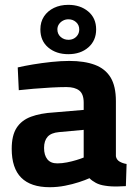

<svg xmlns="http://www.w3.org/2000/svg" viewBox="-20 -766 563 797"><path d="M186.3 11.1Q107.8 11.1 68.2 -28.4Q28.6 -68 28.6 -148.3Q28.6 -203.8 49 -235.4Q69.4 -267 108.9 -281.6Q148.3 -296.2 204.7 -299.4L327.4 -309.8V-339.8Q327.4 -375.6 309.1 -390.1Q290.8 -404.6 255.9 -404.6Q228.3 -404.6 191.7 -402.6Q155.1 -400.6 119.7 -397.6Q84.4 -394.6 58 -391.6L53.6 -486.1Q79.6 -492.2 116.2 -498.4Q152.9 -504.5 192.9 -508.8Q233 -513.1 267.4 -513.1Q330.5 -513.1 373.8 -496.9Q417 -480.7 439.1 -444.5Q461.1 -408.2 461.1 -346.3V-117.4Q463.5 -103 476.1 -95.5Q488.8 -88 505.5 -85.3L502.5 6.6Q487.4 7.3 471.5 7.9Q455.6 8.4 441.7 7.6Q427.7 6.8 417.4 5Q394.1 1.9 377.7 -7Q361.2 -15.9 351.4 -26.3Q334.7 -18.7 307.8 -9.9Q281 -1.1 249.6 5Q218.2 11.1 186.3 11.1ZM217.7 -87.8Q237.4 -87.8 258 -91.9Q278.6 -95.9 297.2 -101.6Q315.7 -107.2 327.4 -112.1V-227L224.8 -217.6Q192.3 -214.7 177.6 -198.3Q162.9 -181.8 162.9 -151.9Q162.9 -122.1 176.5 -104.9Q190.2 -87.8 217.7 -87.8ZM263.6 -541.1Q213.3 -541.1 180.4 -568.7Q147.6 -596.2 147.6 -643.9Q147.6 -675.1 162.7 -697.9Q177.9 -720.6 204 -733.3Q230.2 -745.9 263.6 -745.9Q313.4 -745.9 346.2 -718.4Q379.1 -690.9 379.1 -643.9Q379.1 -597.7 346.8 -569.4Q314.5 -541.1 263.6 -541.1ZM264 -600.8Q277 -600.8 287.1 -606.4Q297.1 -612 303 -621.7Q308.9 -631.3 308.9 -643.9Q308.9 -662.3 295.8 -674.1Q282.8 -685.9 264 -685.9Q251.7 -685.9 241.3 -680.3Q230.9 -674.7 224.5 -665.2Q218.2 -655.8 218.2 -643.9Q218.2 -624.8 231.7 -612.8Q245.2 -600.8 264 -600.8Z"/></svg>

Font: Cairo
Style: Regular
Weight: 400
Designer: Mohamed Gaber, Accademia di Belle Arti di Urbino
Foundry: Kief Type Foundry, Accademia di Belle Arti di Urbino
Version: Version 3.120